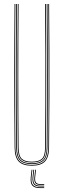

<svg xmlns="http://www.w3.org/2000/svg" viewBox="-20 -820 317 956"><path d="M138.5 5Q93.2 5 73.2 -16Q53.2 -37 52.8 -85Q51.8 -192.5 51.4 -284.6Q51 -376.8 51 -461Q51 -545.2 51.4 -628.2Q51.8 -711.2 52.5 -800H56.5Q55.8 -719.5 55.4 -625.5Q55 -531.5 55 -434.9Q55 -338.2 55.4 -248.5Q55.8 -158.8 56.5 -86.8Q57 -39.2 76 -19.1Q95 1 138.5 1Q182 1 201.1 -19.1Q220.2 -39.2 220.5 -86.8Q221.2 -158.2 221.6 -244.6Q222 -331 222 -425.2Q222 -519.5 221.6 -615Q221.2 -710.5 220.5 -800H224.5Q225.5 -684.5 225.9 -571.8Q226.2 -459 226 -339.8Q225.8 -220.5 224.2 -85Q223.8 -37 203.9 -16Q184 5 138.5 5ZM138.5 -3Q96.8 -3 78.9 -21.9Q61 -40.8 60.5 -86.5Q59.8 -158.2 59.4 -244.6Q59 -331 59 -425.2Q59 -519.5 59.4 -615Q59.8 -710.5 60.5 -800H64.5Q63.8 -719.5 63.4 -625.5Q63 -531.5 63 -434.9Q63 -338.2 63.4 -248.4Q63.8 -158.5 64.5 -86Q65 -41 82.5 -24Q100 -7 138.5 -7Q177.2 -7 194.8 -24Q212.2 -41 212.5 -86Q213.2 -157.8 213.6 -244.4Q214 -331 214 -425.2Q214 -519.5 213.6 -615Q213.2 -710.5 212.5 -800H216.5Q217.2 -719.5 217.6 -625.5Q218 -531.5 218 -435Q218 -338.5 217.6 -248.8Q217.2 -159 216.5 -86.5Q216.2 -40.8 198.2 -21.9Q180.2 -3 138.5 -3ZM138.5 -11Q102.5 -11 85.8 -26.4Q69 -41.8 68.5 -85.5Q67.8 -181.5 67.2 -301.8Q66.8 -422 67.1 -550.6Q67.5 -679.2 68.5 -800H72.5Q71.8 -719.5 71.4 -625.6Q71 -531.8 71 -435.2Q71 -338.8 71.4 -248.6Q71.8 -158.5 72.5 -85.2Q73 -43.5 88.8 -29.2Q104.5 -15 138.5 -15Q172.8 -15 188.5 -29.2Q204.2 -43.5 204.5 -85.2Q205.5 -181.2 205.9 -301.5Q206.2 -421.8 206 -550.4Q205.8 -679 204.5 -800H208.5Q209.2 -719.5 209.6 -625.5Q210 -531.5 210 -434.9Q210 -338.2 209.6 -248.2Q209.2 -158.2 208.5 -85.5Q208.2 -41.8 191.4 -26.4Q174.5 -11 138.5 -11ZM141.2 25 137.2 61.8Q134.2 89 144.2 100.8Q154.2 112.5 180 112.5H200V116.5H180Q152 116.5 141 103.9Q130 91.2 133.2 61.8L137.2 25ZM159.2 25 155.2 61.8Q153.2 80.5 159 88.5Q164.8 96.5 180 96.5H200V100.5H180Q162.5 100.5 155.8 91.5Q149 82.5 151.2 61.8L155.2 25ZM150.2 25 146.2 61.8Q143.8 84.8 151.6 94.6Q159.5 104.5 180 104.5H200V108.5H180Q157.2 108.5 148.5 97.6Q139.8 86.8 142.2 61.8L146.2 25Z"/></svg>

Font: Big Shoulders Inline Display Thin Thin
Style: Regular
Weight: 250
Version: Version 2.002